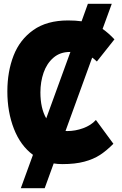

<svg xmlns="http://www.w3.org/2000/svg" viewBox="-20 -842 640 1005"><path d="M261 13.5 214 143H89L152.5 -31.5Q87 -80 52.8 -168Q18.5 -256 18.5 -363.5Q18.5 -467 51 -550.8Q83.5 -634.5 154.5 -684.8Q225.5 -735 336.5 -735Q375.5 -735 407 -730.5L440 -822H565L517 -690.5Q547 -670 579 -636L487 -520Q476 -531 462.5 -540.5L323 -156.5L332.5 -156Q374.5 -156 415.5 -171Q456.5 -186 482 -214L573.5 -89.5Q538.5 -54 503.8 -31.2Q469 -8.5 421.2 4.2Q373.5 17 307 17Q281.5 17 261 13.5ZM222 -222.5 348.5 -570H345.5Q294.5 -570 259.8 -540Q225 -510 208.2 -461.8Q191.5 -413.5 191.5 -358.5Q191.5 -275.5 222 -222.5Z"/></svg>

Font: JuliaMono Black
Style: Regular
Weight: 900
Monospace: yes
Designer: cormullion
Foundry: corm
Version: Version 0.054; ttfautohint (v1.8.4)